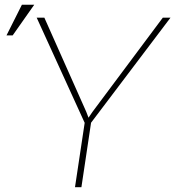

<svg xmlns="http://www.w3.org/2000/svg" viewBox="-20 -785 735 805"><path d="M341.8 -315.9 351.1 -291.5 367.7 -315.9 662.6 -710.9H694.8L361.8 -270.5L321.3 0H294.4L335 -270L133.8 -710.9H166ZM71.8 -765.1H123.5L33.2 -636.7H7.3Z"/></svg>

Font: Roboto-ThinItalic
Style: Italic
Weight: 250
Italic angle: -12°
Designer: Google
Version: Version 1.100141; 2013; ttfautohint (v0.94.14-c901) -l 8 -r 